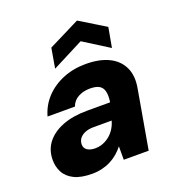

<svg xmlns="http://www.w3.org/2000/svg" viewBox="-134 -838 873 956"><g transform="rotate(-20 302.0 -359.5)"><path d="M192 12Q134 12 98 -5.5Q62 -23 45.5 -54Q29 -85 30 -123Q31 -175 61 -212.5Q91 -250 145.5 -271Q200 -292 275 -292H397Q402 -326 397 -348Q392 -370 375 -380.5Q358 -391 325 -391Q291 -391 263.5 -376.5Q236 -362 225 -332H80Q95 -386 132.5 -426.5Q170 -467 225.5 -490Q281 -513 347 -513Q420 -513 469 -489Q518 -465 539.5 -419.5Q561 -374 549 -309L495 0H363V-71Q349 -53 331 -37.5Q313 -22 291.5 -11Q270 0 245 6Q220 12 192 12ZM249 -102Q272 -102 292 -110Q312 -118 328 -131.5Q344 -145 355.5 -163.5Q367 -182 373 -204H277Q252 -204 233 -196.5Q214 -189 203.5 -176Q193 -163 192 -144Q192 -123 208 -112.5Q224 -102 249 -102ZM197 -543 215 -648 381 -731 517 -648 498 -543 363 -628Z"/></g></svg>

Font: DM Sans 18pt Black
Style: Italic
Weight: 900
Italic angle: -10°
Designer: Colophon Foundry, Jonny Pinhorn
Foundry: Colophon Foundry
Version: Version 4.004;gftools[0.9.30]